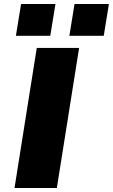

<svg xmlns="http://www.w3.org/2000/svg" viewBox="-20 -946 568 966"><path d="M53 0 165 -705H378L266 0ZM329 -766 355 -926H528L502 -766ZM60 -766 86 -926H259L233 -766Z"/></svg>

Font: Nunito Sans 10pt Expanded Black
Style: Italic
Weight: 900
Width: 7
Italic angle: -9°
Designer: Vernon Adams
Foundry: Vernon Adams
Version: Version 3.101;gftools[0.9.27]